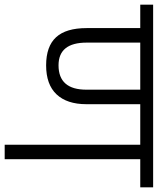

<svg xmlns="http://www.w3.org/2000/svg" viewBox="33 -727 674 820"><g transform="rotate(90 370.0 -317.0)"><path d="M343 -349C343 -269.7 308.3 -230 239 -230C174.3 -230 142 -270 142 -350V-579H343ZM760 -634H-20V-579H80V-350C80 -291.3 93 -247.8 119 -219.5C145 -191.2 185 -177 239 -177C293.7 -177 335 -191.8 363 -221.5C391 -251.2 405 -293.7 405 -349V-579H578V0H640V-579H760Z"/></g></svg>

Font: Hind Light
Style: Regular
Weight: 300
Designer: Manushi Parikh, Satya Rajpurohit
Foundry: Indian Type Foundry
Version: Version 1.201;PS 1.0;hotconv 1.0.78;makeotf.lib2.5.61930; tt